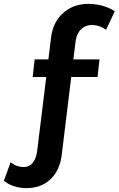

<svg xmlns="http://www.w3.org/2000/svg" viewBox="-137 -772 613 992"><path d="M342 -643Q307 -644 283 -621.5Q259 -599 254 -561L242 -465H377L367 -374H231L182 28Q172 109 123 155Q74 201 -5 200Q-72 198 -117 162L-82 66Q-56 89 -19 91Q13 92 31.5 70Q50 48 55 8L102 -374H32L42 -465H113L127 -580Q137 -659 190.5 -706Q244 -753 323 -752Q401 -750 456 -714L411 -618Q380 -641 342 -643Z"/></svg>

Font: Montserrat arm Medium
Style: Regular
Weight: 500
Designer: Julieta Ulanovsky
Foundry: Julieta Ulanovsky
Version: Version 6.000;PS 006.000;hotconv 1.0.88;makeotf.lib2.5.64775